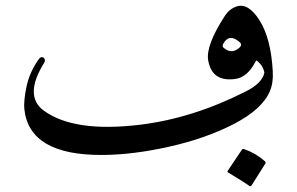

<svg xmlns="http://www.w3.org/2000/svg" viewBox="-20 -526 1024 662"><path d="M796.4 -503.9Q836.9 -516.6 875.5 -454.8Q914.1 -393.1 920.4 -281.2Q922.9 -240.2 910.6 -211.9Q884.3 -149.4 787.4 -99.1Q690.4 -48.8 564.5 -20.5Q438.5 7.8 333.5 8.3Q81.1 9.8 64 -149.4Q61 -176.8 71.3 -226.8Q81.5 -276.9 114.3 -322.8Q119.1 -329.6 125.5 -328.9Q131.8 -328.1 134 -322Q136.2 -315.9 132.3 -309.6Q61 -194.8 131.8 -144Q235.8 -68.8 460.9 -95.7Q645 -117.7 829.6 -211.9Q883.8 -239.3 891.6 -275.4Q887.2 -299.8 865.7 -316.9Q863.8 -318.8 860.4 -312.5Q833 -259.8 792 -253.9Q710.9 -242.2 697.8 -317.9Q689 -369.1 754.9 -470.7Q771.5 -496.1 796.4 -503.9ZM806.6 -362.8Q816.4 -372.1 805.7 -381.3Q770 -411.6 750 -375.5Q745.1 -366.7 751 -361.3Q779.3 -336.9 806.6 -362.8ZM814 -9.8Q816.4 -13.7 822.3 -11.7Q861.8 2 893.1 29.8Q897.5 33.7 894.5 38.6L846.7 114.3Q843.8 118.7 836.7 112.8Q829.6 106.9 766.6 68.8Q762.7 66.4 765.1 63Z"/></svg>

Font: Amiri
Style: Regular
Weight: 400
Designer: Khaled Hosny
Version: Version 000.108